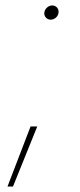

<svg xmlns="http://www.w3.org/2000/svg" viewBox="-20 -535 290 699"><path d="M7.3 144 91.3 -74.7H115.7L27.3 144ZM164.6 -463.4Q153.3 -463.4 146.5 -471.7Q139.6 -480 141.6 -490.7Q143.6 -501 151.9 -508.1Q160.2 -515.1 169.9 -515.1Q181.2 -515.1 188 -507.1Q194.8 -499 192.9 -487.8Q191.4 -477.5 183.1 -470.5Q174.8 -463.4 164.6 -463.4Z"/></svg>

Font: Inter 16pt Thin
Style: Italic
Weight: 250
Italic angle: -9.3988°
Version: Version 4.001;git-66647c0bb